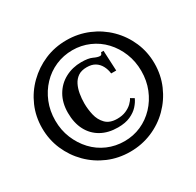

<svg xmlns="http://www.w3.org/2000/svg" viewBox="-149 -838 1048 1024"><g transform="rotate(-30 375.5 -326.0)"><path d="M376 17Q304 17 241.5 -9.5Q179 -36 131.5 -83.5Q84 -131 57 -193.5Q30 -256 30 -327Q30 -398 57 -460Q84 -522 132 -569Q180 -616 242 -642.5Q304 -669 376 -669Q447 -669 510 -642.5Q573 -616 620.5 -569Q668 -522 695 -460Q722 -398 722 -327Q722 -256 695 -193.5Q668 -131 620.5 -83.5Q573 -36 510 -9.5Q447 17 376 17ZM384 -128Q324 -128 280.5 -152.5Q237 -177 213.5 -222Q190 -267 190 -329Q190 -390 216 -435Q242 -480 287 -504Q332 -528 386 -528Q430 -528 453 -517Q476 -506 490 -506Q497 -506 499 -509Q501 -512 502 -514L505 -521H520L526 -396H495Q492 -422 480.5 -443.5Q469 -465 449 -477.5Q429 -490 398 -490Q365 -490 344.5 -476Q324 -462 312.5 -439Q301 -416 296 -387.5Q291 -359 291 -329Q291 -293 299.5 -256.5Q308 -220 332.5 -195Q357 -170 403 -170Q434 -170 457 -180Q480 -190 495 -204.5Q510 -219 516 -232L538 -219Q529 -198 510 -177Q491 -156 460 -142Q429 -128 384 -128ZM377 -47Q432 -47 479.5 -68Q527 -89 563.5 -127.5Q600 -166 620.5 -217Q641 -268 641 -327Q641 -386 620.5 -437Q600 -488 564 -526.5Q528 -565 479.5 -586Q431 -607 377 -607Q322 -607 273.5 -586Q225 -565 188.5 -526.5Q152 -488 131.5 -437Q111 -386 111 -327Q111 -268 132 -217Q153 -166 189 -127.5Q225 -89 273.5 -68Q322 -47 377 -47Z"/></g></svg>

Font: Frank Ruhl Libre
Style: Bold
Weight: 700
Designer: Yanek Iontef
Foundry: Fontef
Version: Version 6.004